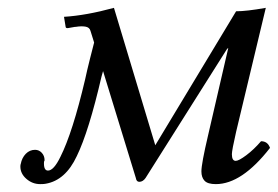

<svg xmlns="http://www.w3.org/2000/svg" viewBox="-20 -462 712 492"><path d="M134.8 -60.1Q166 -122.1 198.2 -258.8Q202.6 -279.8 210.9 -312.7Q219.2 -345.7 221.2 -353L211.9 -382.8Q209.5 -392.1 198.7 -393.8Q188 -395.5 173.8 -393.1H171.9L154.8 -390.1Q147.9 -388.7 147.9 -395L144 -418.9Q200.7 -422.4 272 -441.9L377.9 -89.8L585 -433.1Q611.8 -433.1 661.1 -441.9L585 -124Q574.2 -76.7 574.2 -66.9Q574.2 -49.8 584 -49.8Q591.8 -49.8 611.1 -64.2Q630.4 -78.6 648.9 -100.1Q666 -100.1 671.9 -83Q599.6 9.8 533.2 9.8Q512.2 9.8 504.2 1.2Q496.1 -7.3 496.1 -22.9Q496.1 -42.5 513.2 -115.2L564.9 -338.9L562 -336.9L353 -5.9Q346.2 3.9 336.9 3.9Q329.6 3.9 328.1 -5.9L244.1 -279.8L240.2 -266.1Q207.5 -125 176.8 -62Q147.9 0 97.2 8.8Q93.3 9.8 83 9.8Q63 9.8 47.6 -3.7Q32.2 -17.1 32.2 -35.2Q32.2 -40 33.2 -42Q36.1 -57.6 46.1 -67.9Q56.2 -78.1 69.8 -78.1Q80.1 -78.1 87.2 -70.3Q94.2 -62.5 94.2 -51.8Q94.2 -49.3 92.8 -47.9Q91.3 -24.9 103 -24.9Q117.7 -24.9 134.8 -60.1Z"/></svg>

Font: Common Serif
Style: Italic
Weight: 400
Italic angle: -12°
Designer: Philipp H. Poll, Khaled Hosny
Foundry: Stefan Peev, Context Ltd.
Version: Version 1.026